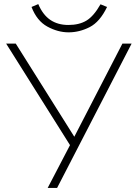

<svg xmlns="http://www.w3.org/2000/svg" viewBox="-20 -918 668 938"><path d="M213 0 322 -209 10 -705H57L343 -250L578 -705H623L259 0ZM315 -760Q263 -760 211.5 -788Q160 -816 134 -884L167 -898Q189 -846 225.5 -821Q262 -796 314 -796Q367 -796 402.5 -817.5Q438 -839 471 -897L503 -884Q468 -811 418 -785.5Q368 -760 315 -760Z"/></svg>

Font: Nunito Sans ExtraLight
Style: Regular
Weight: 200
Designer: Vernon Adams
Foundry: Vernon Adams
Version: Version 3.006; ttfautohint (v1.8.3)